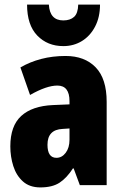

<svg xmlns="http://www.w3.org/2000/svg" viewBox="-20 -807 534 837"><path d="M266 -563Q349 -563 397 -513.5Q445 -464 445 -363V0H328L301 -73H298Q271 -31 239.5 -10.5Q208 10 156 10Q109 10 80 -16Q51 -42 38 -83Q25 -124 25 -169Q25 -258 72.5 -301.5Q120 -345 211 -349L283 -352V-366Q283 -434 230 -434Q183 -434 111 -393L69 -513Q110 -537 159.5 -550Q209 -563 266 -563ZM253 -245Q187 -242 187 -176Q187 -119 226 -119Q250 -119 266.5 -141Q283 -163 283 -198V-247ZM416 -787Q416 -732 394.5 -691Q373 -650 337 -628Q301 -606 256 -606Q187 -606 142.5 -652Q98 -698 98 -787H193Q197 -718 256 -718Q286 -718 303 -733.5Q320 -749 321 -787Z"/></svg>

Font: Noto Sans Gurmukhi ExtraCondensed Black
Style: Regular
Weight: 900
Width: 2
Designer: Jelle Bosma - Monotype Design Team
Foundry: Monotype Imaging Inc.
Version: Version 2.004; ttfautohint (v1.8.4.7-5d5b)